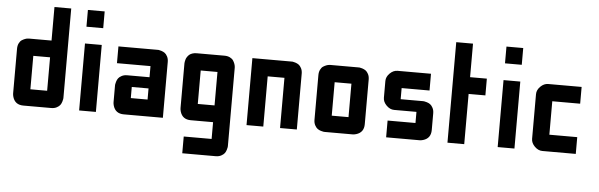

<svg xmlns="http://www.w3.org/2000/svg" viewBox="-50 -771 3565 1142"><g transform="rotate(5 1732.5 -200.0)"><path d="M333.5 -66.9Q333.5 -64 333 -59.6Q332.5 -55.2 329.1 -43.7Q325.7 -32.2 319.3 -23.4Q313 -14.6 299.1 -7.3Q285.2 0 266.6 0H100.1Q50.3 0 36.6 -45.9Q33.2 -57.6 33.2 -66.9V-333.5Q33.2 -352.1 40 -366Q46.9 -379.9 56.6 -386Q66.4 -392.1 76.4 -395.8Q86.4 -399.4 93.3 -399.4L100.1 -399.9H233.4V-600.1H333.5ZM233.4 -100.1V-299.8H133.3V-100.1Z M433.1 0V-399.9H533.2V0ZM433.1 -500V-600.1H533.2V-500Z M632.8 -399.9H866.2Q869.1 -399.9 873.5 -399.7Q877.9 -399.4 889.4 -395.8Q900.9 -392.1 909.7 -386Q918.5 -379.9 925.8 -366Q933.1 -352.1 933.1 -333.5V0H699.7Q649.9 0 636.2 -45.9Q632.8 -57.6 632.8 -66.9V-166.5Q632.8 -169.4 633.3 -173.8Q633.8 -178.2 637.2 -189.7Q640.6 -201.2 647 -210Q653.3 -218.8 667.2 -226.1Q681.2 -233.4 699.7 -233.4H833V-299.8H632.8ZM833 -166.5H732.9V-100.1H833Z M1032.7 -66.9V-333.5Q1032.7 -335 1033 -337.4Q1033.2 -339.8 1034.4 -346.7Q1035.6 -353.5 1037.8 -359.9Q1040 -366.2 1045.2 -373.8Q1050.3 -381.3 1057.1 -387Q1064 -392.6 1075 -396.2Q1085.9 -399.9 1099.6 -399.9H1266.1Q1284.7 -399.9 1298.6 -393.1Q1312.5 -386.2 1318.8 -376.5Q1325.2 -366.7 1328.6 -356.9Q1332 -347.2 1332.5 -340.3L1333 -333.5V133.3Q1333 136.2 1332.5 140.6Q1332 145 1328.6 156.5Q1325.2 168 1318.8 176.8Q1312.5 185.5 1298.6 192.9Q1284.7 200.2 1266.1 200.2H1066.4V100.1H1232.9V0H1099.6Q1049.8 0 1036.1 -45.9Q1032.7 -57.6 1032.7 -66.9ZM1232.9 -299.8H1132.8V-100.1H1232.9Z M1532.7 0H1432.6V-399.9H1666Q1668.9 -399.9 1673.3 -399.7Q1677.7 -399.4 1689.2 -395.8Q1700.7 -392.1 1709.5 -386Q1718.3 -379.9 1725.6 -366Q1732.9 -352.1 1732.9 -333.5V0H1632.8V-299.8H1532.7Z M1832.5 -66.9V-333.5Q1832.5 -352.1 1839.4 -366Q1846.2 -379.9 1856 -386Q1865.7 -392.1 1875.7 -395.8Q1885.7 -399.4 1892.6 -399.4L1899.4 -399.9H2065.9Q2068.8 -399.9 2073.2 -399.7Q2077.6 -399.4 2089.1 -395.8Q2100.6 -392.1 2109.4 -386Q2118.2 -379.9 2125.5 -366Q2132.8 -352.1 2132.8 -333.5V-66.9Q2132.8 -17.1 2086.9 -3.4Q2075.2 0 2065.9 0H1899.4Q1896.5 0 1892.1 -0.5Q1887.7 -1 1876.2 -4.4Q1864.7 -7.8 1856 -14.2Q1847.2 -20.5 1839.8 -34.4Q1832.5 -48.3 1832.5 -66.9ZM2032.7 -299.8H1932.6V-100.1H2032.7Z M2266.1 0V-100.1H2432.6V-166.5H2299.3Q2274.4 -166.5 2253.4 -187.5Q2232.4 -208.5 2232.4 -233.4V-333.5Q2232.4 -358.4 2253.4 -379.2Q2274.4 -399.9 2299.3 -399.9H2499V-299.8H2332.5V-233.4H2465.8Q2468.8 -233.4 2473.1 -232.9Q2477.5 -232.4 2489 -229Q2500.5 -225.6 2509.3 -219.2Q2518.1 -212.9 2525.4 -199Q2532.7 -185.1 2532.7 -166.5V-66.9Q2532.7 -17.1 2486.8 -3.4Q2475.1 0 2465.8 0Z M2732.4 -600.1V-399.9H2832.5V-299.8H2732.4V0H2632.3V-600.1Z M2932.1 0V-399.9H3032.2V0ZM2932.1 -500V-600.1H3032.2V-500Z M3398.4 0H3198.7Q3173.8 0 3152.8 -21Q3131.8 -42 3131.8 -66.9V-333.5Q3131.8 -358.4 3152.8 -379.2Q3173.8 -399.9 3198.7 -399.9H3398.4V-299.8H3231.9V-100.1H3398.4Z"/></g></svg>

Font: Malkor
Style: Bold
Weight: 700
Version: Version 1.3